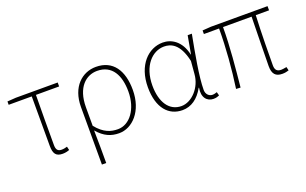

<svg xmlns="http://www.w3.org/2000/svg" viewBox="-84 -926 2404 1509"><g transform="rotate(-20 1117.5 -171.0)"><path d="M298 13C321 13 343 7 354 2L347 -28C334 -24 317 -20 301 -20C268 -20 255 -37 255 -75C255 -215 255 -353 257 -494H451V-527H101L29 -522V-494H222V-81C222 -14 242 13 298 13Z M557 198H593C593 92 593 31 591 -75C647 -9 704 13 770 13C880 13 986 -92 986 -271C986 -434 916 -540 774 -540C659 -540 557 -452 557 -283ZM772 -20C715 -20 656 -35 593 -113V-268C593 -435 680 -507 772 -507C898 -507 949 -405 949 -271C949 -124 870 -20 772 -20Z M1300 13C1373 13 1434 -29 1478 -109H1481C1466 -29 1506 13 1559 13C1582 13 1597 7 1608 2L1600 -28C1590 -24 1575 -20 1562 -20C1533 -20 1509 -44 1509 -79C1509 -188 1544 -375 1573 -527H1538L1511 -376H1509C1483 -496 1404 -540 1333 -540C1212 -540 1104 -434 1104 -249C1104 -74 1186 13 1300 13ZM1303 -20C1201 -20 1142 -110 1142 -249C1142 -414 1233 -507 1332 -507C1385 -507 1459 -485 1493 -328L1484 -222C1476 -112 1390 -20 1303 -20Z M2135 13C2158 13 2173 9 2189 4L2182 -26C2159 -22 2146 -20 2137 -20C2102 -20 2086 -37 2086 -75C2086 -146 2088 -351 2095 -492H2206V-527H1733L1661 -522V-492H1788C1788 -330 1773 -154 1751 0L1788 2C1803 -152 1821 -327 1821 -492H2060C2058 -355 2053 -153 2053 -81C2053 -14 2079 13 2135 13Z"/></g></svg>

Font: Noto Sans CJK Thin
Style: Regular
Weight: 100
Designer: Ryoko NISHIZUKA (kana & ideographs); Paul D. Hunt (Latin, Greek & Cyrillic); Wenlong ZHANG (bopomofo); Sandoll Communica
Foundry: Adobe Systems Incorporated
Version: Version 1.000;PS 1;hotconv 1.0.78;makeotf.lib2.5.61930